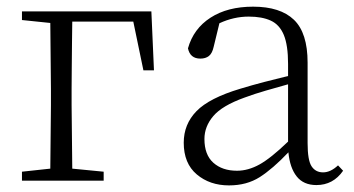

<svg xmlns="http://www.w3.org/2000/svg" viewBox="-20 -542 1062 576"><path d="M45.9 -481.9V-507.8H434.1L441.9 -331.1H410.2L379.9 -477.1H196.8Q196.3 -449.7 196 -414.1Q195.8 -378.4 195.3 -342Q194.8 -305.7 194.8 -274.9V-226.1L196.8 -36.1L291 -26.9V0H45.9V-26.9L130.9 -36.1L132.8 -226.1V-274.9L130.9 -473.1Z M929.2 13.2Q890.6 13.2 870.1 -12.7Q849.6 -38.6 845.2 -85Q798.3 -35.6 759.3 -10.7Q720.2 14.2 667 14.2Q609.4 14.2 570.3 -18.8Q531.2 -51.8 531.2 -113.8Q531.2 -169.4 569.6 -208.7Q607.9 -248 701.2 -275.9Q736.3 -286.6 772.9 -296.1Q809.6 -305.7 844.2 -314V-350.1Q844.2 -406.7 831.3 -437.5Q818.4 -468.3 792.2 -480.2Q766.1 -492.2 726.1 -492.2Q681.2 -492.2 638.2 -472.2L621.1 -401.9Q616.7 -381.8 606.7 -374Q596.7 -366.2 581.1 -366.2Q550.3 -366.2 543.9 -397Q560.5 -456.1 611.6 -489Q662.6 -522 739.3 -522Q820.8 -522 861.8 -482.7Q902.8 -443.4 902.8 -354V-112.8Q902.8 -61 914.8 -43Q926.8 -24.9 949.2 -24.9Q971.7 -24.9 994.1 -45.9L1009.3 -29.8Q979.5 13.2 929.2 13.2ZM844.2 -117.2V-289.1Q810.5 -279.8 776.9 -270Q743.2 -260.3 712.9 -249Q646.5 -225.1 619.9 -193.8Q593.3 -162.6 593.3 -125Q593.3 -77.6 620.1 -53.7Q647 -29.8 690.9 -29.8Q724.6 -29.8 758.5 -48.6Q792.5 -67.4 844.2 -117.2Z"/></svg>

Font: Source Han Serif TW ExtraLight
Style: Regular
Weight: 250
Designer: Ryoko NISHIZUKA Ë•øÂ°öÊ∂ºÂ≠ê (kana & ideographs); Frank Grie√ühammer (Latin, Greek & Cyrillic); Wenlong ZHANG Âº†ÊñáÈæô 
Foundry: Adobe
Version: Version 2.003;hotconv 1.1.1;makeotfexe 2.6.0